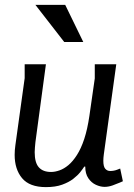

<svg xmlns="http://www.w3.org/2000/svg" viewBox="-20 -753 550 786"><path d="M168 -490 125 -171Q124 -160 123 -149.5Q122 -139 122 -130Q122 -87 139 -68Q156 -49 189 -49Q205 -49 223.5 -55.5Q242 -62 260 -77Q278 -92 295 -118.5Q312 -145 325 -184.5Q338 -224 346 -279L368 -432V-490H456L405 -121Q404 -114 403.5 -107Q403 -100 403 -95Q403 -71 411 -62Q419 -53 431 -53Q446 -53 459 -58Q472 -63 472 -63L483 -11Q483 -11 470.5 -5.5Q458 0 441 6Q424 12 408 12Q391 12 372.5 3.5Q354 -5 341.5 -23.5Q329 -42 329 -71H325Q320 -63 309 -49Q298 -35 280 -21Q262 -7 234.5 3Q207 13 168 13Q101 13 70.5 -23.5Q40 -60 40 -119Q40 -138 43 -159L81 -433V-490ZM247 -733 321 -581H243L125 -733Z"/></svg>

Font: Rosario
Style: Italic
Weight: 400
Italic angle: -8.05°
Designer: Hector Gatti
Foundry: Omnibus Type
Version: Version 1.201